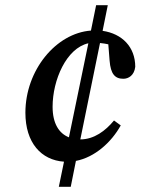

<svg xmlns="http://www.w3.org/2000/svg" viewBox="-20 -676 568 741"><path d="M78 -241C78 -125 139 -58 227 -52L207 45H253L273 -55C346 -69 410 -127 446 -192L420 -211C387 -171 343 -138 290 -138L366 -510C378 -509 388 -507 398 -505L403 -442C407 -390 424 -372 456 -372C476 -372 498 -385 502 -418C502 -495 451 -546 376 -557L396 -656H351L331 -558C196 -548 78 -405 78 -241ZM183 -264C183 -367 236 -490 321 -509L246 -146C208 -161 183 -199 183 -264Z"/></svg>

Font: Source Serif Pro Semibold
Style: Italic
Weight: 600
Italic angle: -12°
Designer: Frank Grießhammer
Foundry: Adobe Systems Incorporated
Version: Version 3.001;hotconv 1.0.111;makeotfexe 2.5.65597